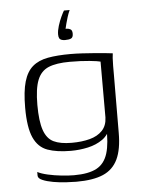

<svg xmlns="http://www.w3.org/2000/svg" viewBox="-51 -620 578 774"><g transform="rotate(-5 238.0 -233.0)"><path d="M227 113Q211 113 185 111.5Q159 110 133.5 105.5Q108 101 90.5 93.5Q73 86 73 75Q73 72 73 67Q73 62 73 60Q88 68 114.5 74Q141 80 170 83Q199 86 220 86Q279 86 311.5 68.5Q344 51 356.5 10Q369 -31 366 -98L381 -99Q370 -64 344.5 -46Q319 -28 285 -20.5Q251 -13 216 -13Q159 -13 121.5 -26.5Q84 -40 65.5 -81Q47 -122 47 -202Q47 -268 58.5 -307.5Q70 -347 94 -367.5Q118 -388 156 -395Q194 -402 248 -402Q270 -402 296 -400.5Q322 -399 347 -397Q372 -395 391 -393Q410 -391 418 -390Q417 -386 416 -371.5Q415 -357 415 -339Q415 -321 415 -305L414 -69Q414 -2 395 38Q376 78 335.5 95.5Q295 113 227 113ZM222 -45Q263 -45 295 -53.5Q327 -62 346 -82Q365 -102 366 -135V-361Q356 -364 322 -367.5Q288 -371 242 -371Q188 -371 156.5 -358Q125 -345 111 -310Q97 -275 97 -209Q97 -143 109.5 -107Q122 -71 149 -58Q176 -45 222 -45ZM231 -460Q224 -460 217.5 -462Q211 -464 208 -469.5Q205 -475 205 -485Q205 -500 211 -519.5Q217 -539 225 -556Q233 -573 237 -579H260Q254 -566 249.5 -551.5Q245 -537 242 -525.5Q239 -514 237 -505Q238 -505 239.5 -505Q241 -505 242 -505Q249 -505 256.5 -501Q264 -497 264 -483Q264 -468 255.5 -464Q247 -460 231 -460Z"/></g></svg>

Font: Genos Thin Light
Style: Regular
Weight: 300
Version: Version 1.010